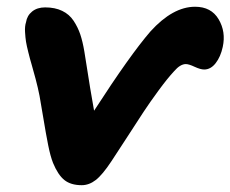

<svg xmlns="http://www.w3.org/2000/svg" viewBox="-20 -498 683 569"><path d="M222.2 50.8Q189.9 50.8 170.9 35.6Q151.9 20.5 137.2 -15.1Q129.4 -34.7 122.8 -67.6Q116.2 -100.6 108.4 -148.2Q100.6 -195.8 97.2 -213.9Q92.3 -238.8 85.4 -264.6Q78.6 -290.5 73.7 -306.9Q68.8 -323.2 64 -342.8Q59.1 -362.3 57.1 -374.3Q55.2 -386.2 54.2 -403.3Q53.2 -420.4 57.1 -432.1Q60.1 -451.7 75.2 -463.9Q90.3 -476.1 113.8 -476.1Q143.1 -476.1 164.3 -465.8Q185.5 -455.6 198.2 -436.3Q210.9 -417 218 -395.8Q225.1 -374.5 230 -345.2Q250 -216.8 258.8 -169.9Q365.7 -335.4 425.8 -404.8Q492.2 -478 558.1 -478Q606 -478 627.9 -440.9Q649.9 -403.8 640.1 -358.9Q633.8 -329.6 619.1 -310.8Q604.5 -292 585 -292Q574.2 -292 556.9 -300Q539.6 -308.1 530.8 -308.1Q514.2 -308.1 496.1 -287.1Q476.1 -265.6 450 -230Q423.8 -194.3 405.5 -166.5Q387.2 -138.7 355.2 -89.1Q323.2 -39.6 310.1 -20Q283.7 20 263.9 35.4Q244.1 50.8 222.2 50.8Z"/></svg>

Font: Shantell Sans Bouncy
Style: Bold Italic
Weight: 700
Italic angle: -11.31°
Designer: Stephen Nixon, Anya Danilova, Shantell Martin
Foundry: Arrow Type
Version: Version 1.006;[9816181b4]